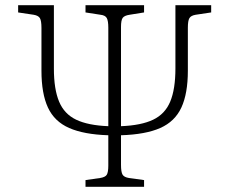

<svg xmlns="http://www.w3.org/2000/svg" viewBox="-20 -721 885 741"><path d="M310 0V-26L366 -34Q386 -37 392 -46.5Q398 -56 398 -82V-199Q304 -202 247 -227Q190 -252 165 -306Q140 -360 140 -448V-613Q140 -641 134 -651Q128 -661 110 -664L50 -673V-701H188V-456Q188 -377 208 -329Q228 -281 274 -259Q320 -237 398 -234V-614Q398 -641 392 -651.5Q386 -662 368 -664L310 -673V-701H536V-673L480 -664Q460 -661 453.5 -652Q447 -643 447 -617V-234Q525 -237 571 -259Q617 -281 637 -329Q657 -377 657 -457V-701H795V-673L735 -664Q717 -661 711 -651Q705 -641 705 -614V-448Q705 -360 680 -306Q655 -252 598.5 -227Q542 -202 447 -199V-85Q447 -57 453 -47Q459 -37 478 -34L536 -26V0Z"/></svg>

Font: Literata ExtraLight
Style: Regular
Weight: 250
Designer: Latin by Veronika Burian and Jose Scaglione. Greek by Irene Vlachou. Cyrillic by Vera Evstafieva.
Foundry: TypeTogether
Version: Version 3.103;gftools[0.9.29]